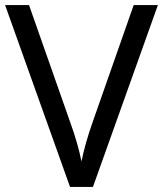

<svg xmlns="http://www.w3.org/2000/svg" viewBox="-20 -734 640 754"><path d="M600 -714 345 0H255L0 -714H94L255 -256Q271 -212 282 -173.5Q293 -135 300 -100Q307 -135 318 -174Q329 -213 345 -258L505 -714Z"/></svg>

Font: Noto Sans Lao
Style: Regular
Weight: 400
Designer: Monotype Design Team
Foundry: Monotype Imaging Inc.
Version: Version 2.003; ttfautohint (v1.8.4.7-5d5b)